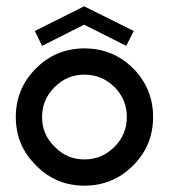

<svg xmlns="http://www.w3.org/2000/svg" viewBox="-20 -587 534 607"><path d="M247 0C307 0 358 -21 401 -64C443 -106 464 -157 464 -217C464 -277 443 -328 401 -371C358 -413 307 -434 247 -434C187 -434 136 -413 94 -371C51 -328 30 -277 30 -217C30 -157 51 -106 94 -64C136 -21 187 0 247 0ZM247 -83C210 -83 179 -96 153 -123C126 -149 113 -180 113 -217C113 -254 126 -285 153 -312C179 -338 210 -351 247 -351C284 -351 315 -338 342 -312C368 -285 381 -254 381 -217C381 -180 368 -149 342 -123C315 -96 284 -83 247 -83ZM403 -489 246 -567 90 -489 113 -442 246 -509 379 -442Z"/></svg>

Font: Kunika
Style: Regular
Weight: 400
Designer: Leo Kuroshita
Foundry: kurogedelic
Version: Version 1.000;PS 001.000;hotconv 1.0.88;makeotf.lib2.5.64775